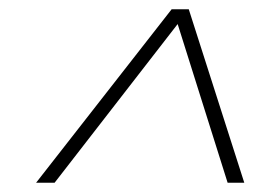

<svg xmlns="http://www.w3.org/2000/svg" viewBox="-20 -750 558 415"><path d="M58 -355 351 -730H388L508 -355H472L364 -698L98 -355Z"/></svg>

Font: Kantumruy Pro ExtraLight
Style: Italic
Weight: 250
Italic angle: -13°
Version: Version 1.002